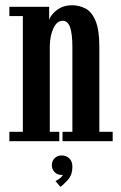

<svg xmlns="http://www.w3.org/2000/svg" viewBox="-20 -550 470 748"><path d="M16.5 0V-36.5H69V-487.5H16.5V-523.5H171.5V-472Q173 -480.5 184 -494.2Q195 -508 214.2 -518.8Q233.5 -529.5 260.5 -529.5Q289 -529.5 313.2 -516.8Q337.5 -504 352.2 -469Q367 -434 367 -368V-36.5H419V0H223.5V-36.5H262V-364Q262 -419 253 -444Q244 -469 224 -469Q202 -469 188.5 -440.8Q175 -412.5 174 -372.5V-36.5H211V0ZM215.5 178 196 155.5Q201 153.5 211.8 145.8Q222.5 138 225 130.5Q223.5 131.5 219.5 131.5Q203.5 131.5 192.8 120.5Q182 109.5 182 93.5Q182 77 193 66.2Q204 55.5 220 55.5Q237.5 55.5 249.8 66.8Q262 78 262 100Q262 131 245 150Q228 169 215.5 178Z"/></svg>

Font: Imbue 10pt SemiBold
Style: Regular
Weight: 600
Designer: Tyler Finck
Foundry: Etcetera Type Company
Version: Version 1.102; ttfautohint (v1.8.3)